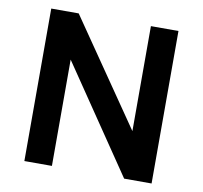

<svg xmlns="http://www.w3.org/2000/svg" viewBox="-78 -784 916 868"><g transform="rotate(10 380.0 -350.0)"><path d="M88.5 0V-700H214.5L546 -218V-700H672.5V0H546.5L215 -488V0Z"/></g></svg>

Font: Geologica Cursive Medium
Style: Regular
Weight: 500
Designer: Sindre Bremnes, Frode Helland
Foundry: Monokrom Skriftforlag AS
Version: Version 1.010;gftools[0.9.28]